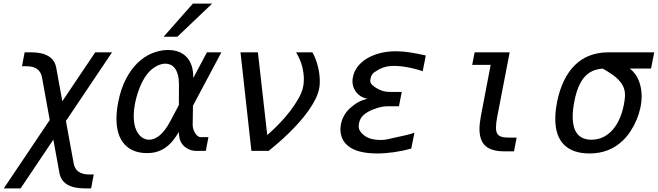

<svg xmlns="http://www.w3.org/2000/svg" viewBox="-20 -837 3652 1065"><path d="M255.9 -171.4 212.9 -408.2Q201.7 -469.7 126 -469.7H102.1L116.7 -546.9H150.9Q276.4 -546.9 292 -460.9L325.7 -275.4L508.3 -546.9H601.6L345.7 -166L388.7 69.3Q399.4 130.9 476.1 130.9H500L485.4 208H451.2Q325.2 208 309.6 122.1L275.9 -62.5L94.2 208H1Z M1049.8 -816.9H1156.7L963.9 -633.3H887.7ZM795.4 12.2Q714.8 12.2 670.4 -36.9Q626 -85.9 626 -179.2Q626 -221.7 636.2 -272.9Q650.9 -346.2 679 -399.7Q707 -453.1 743.2 -488Q779.3 -522.9 821 -540.5Q862.8 -558.1 904.8 -559.6H913.1Q946.3 -559.6 972.7 -549.1Q999 -538.6 1016.8 -518.8Q1034.7 -499 1043.7 -470Q1052.7 -440.9 1051.8 -403.8L1127.9 -546.9H1208L1050.3 -250.5L1048.8 -143.6Q1048.8 -131.8 1052.7 -119.9Q1056.6 -107.9 1062.7 -98.1Q1068.8 -88.4 1076.9 -82.3Q1085 -76.2 1092.8 -76.2H1136.2L1121.6 0H1067.4Q1044.4 0 1022.7 -11.2Q1001 -22.5 988.3 -41Q980.5 -51.8 976.6 -66.7Q972.7 -81.5 972.2 -104.5Q957.5 -81.1 941.2 -59.8Q924.8 -38.6 903.8 -22.5Q882.8 -6.3 856.2 2.9Q829.6 12.2 795.4 12.2ZM807.6 -62Q836.9 -62 866.7 -86.9Q896.5 -111.8 925.3 -166L972.2 -254.4L972.7 -367.2Q972.7 -398.9 966.8 -421.1Q960.9 -443.4 950.7 -457.3Q940.4 -471.2 926.8 -477.5Q913.1 -483.9 897.9 -483.9Q872.6 -483.9 845.9 -469Q819.3 -454.1 798.8 -429.2Q783.2 -410.6 769.3 -383.3Q755.4 -356 744.9 -324.2Q734.4 -292.5 728 -258.5Q721.7 -224.6 721.7 -193.4Q721.7 -171.4 725.1 -151.1Q728.5 -130.9 736.3 -114.3Q747.6 -89.8 766.1 -75.9Q784.7 -62 807.6 -62Z M1314 -546.9H1410.6L1462.4 -87.9Q1497.6 -118.2 1530.5 -152.6Q1563.5 -187 1590.1 -221.9Q1616.7 -256.8 1635.3 -289.8Q1653.8 -322.8 1660.2 -350.1Q1662.6 -358.4 1664.1 -370.8Q1665.5 -383.3 1665.5 -398.9Q1665.5 -428.7 1656.5 -466.8Q1647.5 -504.9 1622.1 -546.9H1712.9Q1722.7 -529.8 1730.2 -510Q1737.8 -490.2 1743.2 -469.2Q1748.5 -448.2 1751.2 -427Q1753.9 -405.8 1753.9 -386.2Q1753.9 -365.7 1751 -349.1Q1745.6 -318.8 1729.5 -286.6Q1713.4 -254.4 1690.2 -221.9Q1667 -189.5 1638.7 -157.7Q1610.4 -126 1580.8 -97.4Q1551.3 -68.8 1522.7 -43.9Q1494.1 -19 1470.2 0H1374.5Z M2071.8 14.2Q2018.6 14.2 1977.3 3.9Q1936 -6.3 1909.2 -28.8Q1887.2 -47.4 1877.7 -70.8Q1868.2 -94.2 1868.2 -119.1Q1868.2 -136.2 1872.1 -153.1Q1876 -169.9 1883.3 -185.5Q1890.6 -201.2 1900.9 -214.6Q1911.1 -228 1923.3 -238.3L1940.9 -252.9Q1973.6 -279.3 2018.1 -289.1Q2011.2 -290.5 2002.9 -293.2Q1994.6 -295.9 1988.8 -298.8Q1981 -302.7 1971.4 -310.1Q1961.9 -317.4 1953.9 -328.4Q1945.8 -339.4 1940.4 -353.8Q1935.1 -368.2 1935.1 -386.2Q1935.1 -391.1 1935.5 -396Q1936 -400.9 1937 -406.2Q1942.4 -438.5 1962.6 -465.6Q1982.9 -492.7 2014.4 -512Q2045.9 -531.2 2087.2 -542Q2128.4 -552.7 2175.8 -552.7Q2210 -552.7 2250 -546.9Q2290 -541 2341.8 -529.3L2324.7 -441.9Q2301.8 -449.7 2278.6 -455.6Q2255.4 -461.4 2233.9 -465.1Q2212.4 -468.8 2193.6 -470.2Q2174.8 -471.7 2161.1 -471.2L2146 -470.7Q2127.4 -469.7 2108.6 -463.4Q2089.8 -457 2076.2 -448.7L2054.7 -435.1Q2046.4 -428.2 2042 -420.4Q2037.6 -412.6 2035.2 -400.9Q2033.7 -394 2033.7 -388.2Q2033.7 -379.9 2039.1 -372.1Q2044.4 -364.3 2060.1 -353.5Q2078.6 -340.8 2098.6 -334Q2118.7 -327.1 2146.5 -327.1H2208.5L2192.9 -247.6H2131.3Q2104.5 -247.6 2075 -238.8Q2045.4 -230 2022 -216.8Q1998.5 -203.6 1987.1 -188.5Q1975.6 -173.3 1972.2 -156.7Q1971.2 -153.8 1970.5 -147.7Q1969.7 -141.6 1969.7 -135.7Q1969.7 -109.9 1998 -87.4Q2000 -86.4 2001.5 -85Q2002.9 -83.5 2004.9 -82.5Q2020.5 -71.3 2042.7 -65.9Q2064.9 -60.5 2091.3 -60.5Q2101.1 -60.5 2107.9 -61.3Q2114.7 -62 2122.6 -63L2185.1 -77.1L2192.4 -78.6Q2202.1 -80.6 2214.4 -83.3Q2226.6 -85.9 2238.8 -89.1Q2251 -92.3 2261.5 -95.2Q2272 -98.1 2278.8 -101.1L2261.2 -12.7Q2212.9 0.5 2164.6 7.3Q2116.2 14.2 2071.8 14.2Z M2777.3 2.4Q2706.5 2.4 2673.1 -27.3Q2639.6 -57.1 2639.6 -121.6Q2639.6 -152.8 2647.9 -195.8L2701.7 -477.1H2599.1L2612.8 -546.9H2807.1L2738.3 -190.4Q2731 -152.8 2731 -129.4Q2731 -113.3 2734.9 -102.5Q2738.8 -91.8 2747.3 -85.4Q2755.9 -79.1 2769.5 -76.4Q2783.2 -73.7 2802.7 -73.7H2845.7L2831.1 2.4H2777.3Z M3250 14.2Q3157.2 14.2 3108.6 -34.2Q3060.1 -82.5 3060.1 -177.7Q3060.1 -220.7 3070.3 -272.9Q3097.2 -404.8 3168.9 -475.8Q3240.7 -546.9 3357.4 -546.9H3608.9L3591.3 -457H3473.6Q3508.8 -428.2 3523.9 -388.4Q3539.1 -348.6 3539.1 -303.7Q3539.1 -270.5 3531.5 -236.6Q3523.9 -202.6 3510.3 -170.7Q3496.6 -138.7 3478 -110.1Q3459.5 -81.5 3437 -59.6Q3362.3 14.2 3250 14.2ZM3261.2 -62Q3296.4 -62 3326.7 -76.9Q3356.9 -91.8 3380.4 -119.4Q3403.8 -147 3419.9 -186Q3436 -225.1 3443.4 -272.9Q3444.8 -282.7 3445.8 -291.7Q3446.8 -300.8 3446.8 -309.6Q3446.8 -324.7 3443.4 -338.9Q3439.9 -353 3431.9 -366.9Q3423.8 -380.9 3410.2 -395Q3396.5 -409.2 3376 -423.8Q3360.8 -434.6 3347.9 -442.1Q3335 -449.7 3323.2 -456.5Q3290.5 -454.1 3265.1 -442.4Q3239.7 -430.7 3220.5 -408Q3201.2 -385.3 3187.7 -351.8Q3174.3 -318.4 3165.5 -272.9Q3156.7 -226.6 3156.7 -190.4Q3156.7 -62 3261.2 -62Z"/></svg>

Font: Hack
Style: Italic
Weight: 400
Italic angle: -11°
Monospace: yes
Designer: Christopher Simpkins
Foundry: Christopher Simpkins
Version: Version 2.019; ttfautohint (v1.4.1) -l 4 -r 80 -G 350 -x 0 -